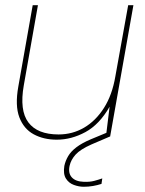

<svg xmlns="http://www.w3.org/2000/svg" viewBox="-20 -522 556 734"><path d="M197 12Q147 12 109 -8.5Q71 -29 54 -73.5Q37 -118 50 -191L105 -502H125L71 -196Q54 -100 88.5 -54Q123 -8 204 -8Q257 -8 301.5 -34Q346 -60 377.5 -109.5Q409 -159 421 -230L470 -502H490L401 0H385L399 -114Q360 -46 306.5 -17Q253 12 197 12ZM300 192Q282 192 262.5 185Q243 178 232 160.5Q221 143 226 112Q230 93 240.5 75Q251 57 272 41Q293 25 326 11L391 -16L400 0L330 30Q287 49 269 69Q251 89 246 112Q240 140 254.5 156Q269 172 300 173Q323 174 340 169.5Q357 165 371 160L368 181Q353 186 335.5 189Q318 192 300 192Z"/></svg>

Font: DM Sans 16pt Thin
Style: Italic
Weight: 250
Italic angle: -10°
Version: Version 4.004;gftools[0.9.30]